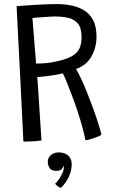

<svg xmlns="http://www.w3.org/2000/svg" viewBox="-20 -682 587 944"><path d="M95 14Q92 -42 88.2 -122.8Q84.5 -203.5 79.8 -296.2Q75 -389 70.2 -481.2Q65.5 -573.5 61.5 -651.5Q78.5 -653 102.8 -654.8Q127 -656.5 154.5 -658.2Q182 -660 209 -661Q236 -662 259.5 -662Q296 -662 331 -655Q366 -648 394 -630.8Q422 -613.5 438.2 -582.2Q454.5 -551 454.5 -501.5Q454.5 -450 430.5 -406Q406.5 -362 354 -342.5Q365.5 -324 380 -292.5Q394.5 -261 409.8 -222.8Q425 -184.5 439 -146Q453 -107.5 463.5 -74Q474 -40.5 479 -19.5Q472 -14.5 460.2 -9.8Q448.5 -5 436 -1Q423.5 3 413.8 5.5Q404 8 400 8Q394.5 -23 384 -60.8Q373.5 -98.5 360.2 -138.2Q347 -178 333.2 -214.2Q319.5 -250.5 308 -278.8Q296.5 -307 289 -321.5Q267.5 -316 242.2 -312Q217 -308 195.2 -305.8Q173.5 -303.5 163 -303.5Q164 -296 165.8 -269.8Q167.5 -243.5 170 -206.2Q172.5 -169 175 -128.5Q177.5 -88 180 -51.8Q182.5 -15.5 184 8.5Q174 10.5 158.5 11.8Q143 13 126 13.5Q109 14 95 14ZM157.5 -369.5Q181 -369.5 204.8 -371.5Q228.5 -373.5 257.5 -380Q310.5 -391.5 336.8 -407.8Q363 -424 372 -446.8Q381 -469.5 381 -499.5Q381 -545.5 362.5 -566.8Q344 -588 314.2 -594.5Q284.5 -601 249.5 -601Q241.5 -601 225.5 -600Q209.5 -599 191.5 -597.8Q173.5 -596.5 159 -595.2Q144.5 -594 139.5 -593.5Q140 -585 142 -562Q144 -539 146.2 -509.2Q148.5 -479.5 150.8 -450.2Q153 -421 155 -398.8Q157 -376.5 157.5 -369.5ZM278 242.5Q274.5 240.5 266 235Q257.5 229.5 251 221.5Q260 213.5 270 199Q280 184.5 287 168.8Q294 153 294 141.5Q294 136.5 292 133.5Q290 142.5 282.8 150.2Q275.5 158 257 158Q232 158 223.5 143.5Q215 129 215 113.5Q215 101 221.5 90.5Q228 80 240.2 73.8Q252.5 67.5 269 67.5Q288 67.5 302.2 74.2Q316.5 81 324.5 94Q332.5 107 332.5 125.5Q332.5 157 317.5 189Q302.5 221 278 242.5Z"/></svg>

Font: Grandstander Thin Light
Style: Regular
Weight: 300
Version: Version 1.200